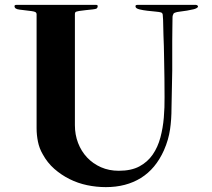

<svg xmlns="http://www.w3.org/2000/svg" viewBox="-20 -753 869 787"><path d="M688 -689Q687 -688 687 -672.5Q687 -657 686.5 -634Q686 -611 686 -583.5Q686 -556 686 -531Q686 -506 686 -487Q686 -468 686 -463L683 -311Q683 -287 681.5 -265Q680 -243 677 -222.5Q674 -202 668 -181Q662 -160 652 -137Q618 -61 557.5 -23.5Q497 14 414 14Q375 14 337 6Q299 -2 265 -19Q231 -36 202.5 -61Q174 -86 155 -121Q141 -145 135.5 -172.5Q130 -200 130 -227V-695Q130 -700 126 -703Q121 -706 109.5 -707.5Q98 -709 85 -710.5Q72 -712 60.5 -713.5Q49 -715 45 -718Q40 -721 39.5 -727Q39 -733 47 -733H374Q381 -733 380.5 -727Q380 -721 376 -718Q373 -716 360 -714.5Q347 -713 332 -711.5Q317 -710 304.5 -708Q292 -706 289 -703Q288 -702 287.5 -699.5Q287 -697 287 -696V-240Q287 -201 300 -167Q313 -133 337 -107.5Q361 -82 394 -67.5Q427 -53 467 -53Q518 -53 551.5 -71Q585 -89 606 -119.5Q627 -150 637.5 -189.5Q648 -229 651.5 -271Q655 -313 654.5 -355Q654 -397 654 -433Q653 -478 652.5 -521Q652 -564 650 -609Q649 -630 649 -651Q649 -672 647 -693Q646 -700 640 -702Q634 -704 617.5 -705.5Q601 -707 583.5 -709Q566 -711 552 -714.5Q538 -718 536 -724Q533 -733 543 -733H783Q787 -733 790 -730Q791 -729 791.5 -727Q792 -725 791 -724Q786 -718 773.5 -715Q761 -712 746.5 -709.5Q732 -707 718 -705.5Q704 -704 697 -701Q692 -699 691 -696.5Q690 -694 688 -689Z"/></svg>

Font: SoukouMincho
Style: Regular
Weight: 400
Designer: Dr. Ken Lunde (project architect, glyph set definition & overall production); Masataka HATTORI  (production & ideograph 
Foundry: Adobe Systems Incorporated
Version: Version 1.00